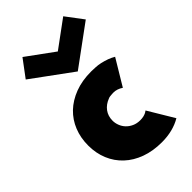

<svg xmlns="http://www.w3.org/2000/svg" viewBox="-212 -749 833 833"><g transform="rotate(-45 204.0 -333.0)"><path d="M264.5 12Q210 12 166.2 -4Q122.5 -20 91.8 -48.8Q61 -77.5 44.5 -117.2Q28 -157 28 -204Q28 -251.5 44 -291.2Q60 -331 90.2 -360Q120.5 -389 164.5 -405.8Q208.5 -422.5 264.5 -422.5Q276.5 -422.5 291 -421.5Q317.5 -420.5 353.5 -408Q368.5 -402.5 383 -394L311.5 -275Q290.5 -289.5 267.5 -289.5Q262.5 -289.5 257.5 -289Q252.5 -288.5 246.8 -288Q241 -287.5 236 -285Q209.5 -275 194.2 -254.5Q179 -234 179 -205.5Q179 -190.5 184.8 -175.5Q190.5 -160.5 201.5 -148.8Q212.5 -137 228.8 -129.5Q245 -122 266 -122Q287 -122 302.5 -130L311.5 -136L382.5 -17.5Q332.5 12 264.5 12ZM223.5 -463.5 39 -598.5 98 -677.5 223.5 -586 348 -677.5 407.5 -598.5Z"/></g></svg>

Font: Lucymar Sans ExtraBold
Style: Regular
Weight: 800
Foundry: The League of Moveable Type (original font) / Main changes by Cristiano Sobral with portions from Mirco Monsees
Version: Version 2.001;August 30, 2020;FontCreator 13.0.0.2681 64-bit